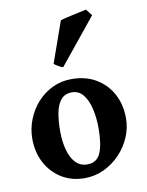

<svg xmlns="http://www.w3.org/2000/svg" viewBox="-89 -851 710 929"><g transform="rotate(-10 266.0 -387.0)"><path d="M498 -236.8Q498 -188 478.5 -143.1Q459 -98.1 424.8 -62.5Q390.6 -26.9 346.2 -6.1Q301.8 14.6 252 14.6Q188 14.6 138.9 -15.6Q89.8 -45.9 62 -98.1Q34.2 -150.4 34.2 -216.8Q34.2 -265.1 51.8 -310.3Q69.3 -355.5 101.3 -391.4Q133.3 -427.2 176.5 -448Q219.7 -468.8 271 -468.8Q339.8 -468.8 390.9 -438.5Q441.9 -408.2 470 -356Q498 -303.7 498 -236.8ZM358.9 -212.4Q358.9 -264.2 348.6 -307.9Q338.4 -351.6 316.9 -378.4Q295.4 -405.3 261.7 -405.3Q227.1 -405.3 207.8 -382.3Q188.5 -359.4 180.9 -320.1Q173.3 -280.8 173.3 -231Q173.3 -179.7 184.3 -138.4Q195.3 -97.2 218 -73Q240.7 -48.8 275.4 -48.8Q322.8 -48.8 340.8 -90.8Q358.9 -132.8 358.9 -212.4ZM241.7 -532.2Q233.9 -534.2 220.5 -541.5Q207 -548.8 198.7 -556.2L270 -757.8Q280.8 -761.7 306.6 -767.6Q332.5 -773.4 359.4 -779.1Q386.2 -784.7 398.4 -787.6L423.3 -755.9Z"/></g></svg>

Font: Gentium Book Plus
Style: Bold
Weight: 700
Designer: Victor Gaultney, Annie Olsen, Iska Routamaa, Becca Hirsbrunner
Foundry: SIL International
Version: Version 6.101